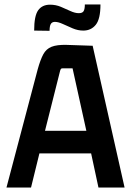

<svg xmlns="http://www.w3.org/2000/svg" viewBox="-20 -840 586 860"><path d="M538 0H421L386 -163L398 -153H147L159 -163L119 0H9L149 -530Q161 -573 174 -597Q187 -621 211 -630.5Q235 -640 277 -639L395 -635ZM249 -522 179 -244 171 -254H377L369 -244L305 -534H261Q255 -534 253 -531.5Q251 -529 249 -522ZM202 -702 133 -703Q133 -769 151 -794Q169 -819 204 -819Q230 -819 252.5 -809.5Q275 -800 295.5 -790.5Q316 -781 333 -781Q349 -781 354.5 -790Q360 -799 360 -820H430Q430 -755 409 -729Q388 -703 353 -703Q329 -703 305.5 -713Q282 -723 261.5 -732.5Q241 -742 226 -742Q213 -742 207.5 -732.5Q202 -723 202 -702Z"/></svg>

Font: Gemunu Libre ExtraLight
Style: Bold
Weight: 700
Version: Version 1.100